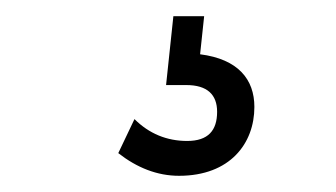

<svg xmlns="http://www.w3.org/2000/svg" viewBox="-20 -20 415 237"><path d="M201 197C264 197 294 157 294 112C294 78 274 53 227 47L232 0H194L185 85H210C236 85 248 97 248 118C248 141 237 154 211 154C186 154 164 145 146 127L126 169C149 187 174 197 201 197Z"/></svg>

Font: Inconsolata Condensed Thin
Style: Regular
Weight: 100
Width: 3
Monospace: yes
Designer: Raph Levien, Cyreal, Brenton Simpson
Foundry: Raph Levien, Cyreal, Google
Version: Version 3.100